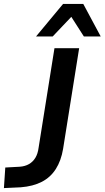

<svg xmlns="http://www.w3.org/2000/svg" viewBox="-52 -951 534 980"><path d="M-32 9 -25 -96 49 -100Q76 -102 96 -113.5Q116 -125 128.5 -145.5Q141 -166 145 -197L226 -705H352L270 -191Q260 -131 233 -88.5Q206 -46 161.5 -23Q117 0 54 5ZM132 -765 270 -931H373L462 -765H376L312 -865L217 -765Z"/></svg>

Font: Nunito Sans 10pt SemiCondensed
Style: Bold Italic
Weight: 700
Width: 4
Italic angle: -9°
Designer: Vernon Adams
Foundry: Vernon Adams
Version: Version 3.101;gftools[0.9.27]